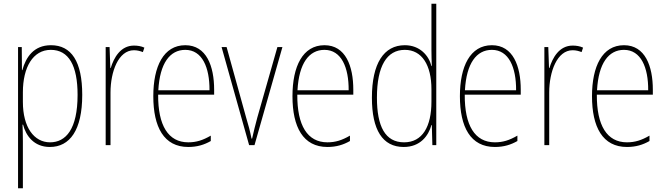

<svg xmlns="http://www.w3.org/2000/svg" viewBox="-20 -780 3579 1032"><path d="M254 -537C161 -537 119 -472 100 -403H98L97 -527H77V232H103V-21C103 -56 102 -88 101 -110H104C119 -51 162 10 248 10C355 10 422 -80 422 -270C422 -449 364 -537 254 -537ZM253 -512C350 -512 397 -427 397 -270C397 -86 334 -15 249 -15C163 -15 103 -96 103 -232V-284C103 -418 157 -512 253 -512Z M700 -535C628 -535 592 -470 575 -414H573L569 -527H548V0H574V-283C574 -394 616 -510 700 -510C719 -510 735 -505 748 -500L756 -524C739 -532 719 -535 700 -535Z M976 -537C859 -537 804 -423 804 -263C804 -97 861 10 992 10C1040 10 1078 -2 1113 -22V-51C1070 -26 1035 -15 992 -15C884 -15 829 -106 830 -271H1131V-298C1131 -424 1090 -537 976 -537ZM976 -512C1067 -512 1107 -417 1106 -295H831C839 -440 893 -512 976 -512Z M1319 0H1348L1498 -527H1471L1363 -148C1352 -108 1344 -74 1335 -35H1332C1324 -75 1315 -109 1303 -148L1198 -527H1171Z M1724 -537C1607 -537 1552 -423 1552 -263C1552 -97 1609 10 1740 10C1788 10 1826 -2 1861 -22V-51C1818 -26 1783 -15 1740 -15C1632 -15 1577 -106 1578 -271H1879V-298C1879 -424 1838 -537 1724 -537ZM1724 -512C1815 -512 1855 -417 1854 -295H1579C1587 -440 1641 -512 1724 -512Z M2150 10C2239 10 2283 -50 2299 -108H2301L2304 0H2325V-760H2299V-511C2299 -483 2300 -456 2301 -425H2299C2285 -481 2237 -537 2156 -537C2043 -537 1979 -439 1979 -255C1979 -82 2036 10 2150 10ZM2152 -15C2050 -15 2006 -101 2006 -255C2006 -425 2059 -512 2156 -512C2248 -512 2299 -430 2299 -300V-234C2299 -100 2251 -15 2152 -15Z M2624 -537C2507 -537 2452 -423 2452 -263C2452 -97 2509 10 2640 10C2688 10 2726 -2 2761 -22V-51C2718 -26 2683 -15 2640 -15C2532 -15 2477 -106 2478 -271H2779V-298C2779 -424 2738 -537 2624 -537ZM2624 -512C2715 -512 2755 -417 2754 -295H2479C2487 -440 2541 -512 2624 -512Z M3058 -535C2986 -535 2950 -470 2933 -414H2931L2927 -527H2906V0H2932V-283C2932 -394 2974 -510 3058 -510C3077 -510 3093 -505 3106 -500L3114 -524C3097 -532 3077 -535 3058 -535Z M3334 -537C3217 -537 3162 -423 3162 -263C3162 -97 3219 10 3350 10C3398 10 3436 -2 3471 -22V-51C3428 -26 3393 -15 3350 -15C3242 -15 3187 -106 3188 -271H3489V-298C3489 -424 3448 -537 3334 -537ZM3334 -512C3425 -512 3465 -417 3464 -295H3189C3197 -440 3251 -512 3334 -512Z"/></svg>

Font: Noto Sans Condensed Thin
Style: Regular
Weight: 100
Width: 3
Designer: Monotype Design Team
Foundry: Monotype Imaging Inc.
Version: Version 2.013